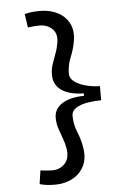

<svg xmlns="http://www.w3.org/2000/svg" viewBox="-60 -839 705 989"><g transform="rotate(-5 293.0 -345.0)"><path d="M184.1 104.5Q157.2 104.5 138.9 101.8Q120.6 99.1 105 94.7L115.2 24.9Q131.8 26.9 147.2 28.3Q162.6 29.8 175.3 29.8Q216.3 29.8 241.9 2Q267.6 -25.9 259.3 -76.2Q254.9 -103.5 244.9 -129.4Q234.9 -155.3 226.1 -182.1Q217.3 -209 217.3 -238.3Q217.3 -284.2 258.3 -310.8Q299.3 -337.4 372.6 -338.4V-351.1Q299.3 -352.1 258.3 -380.1Q217.3 -408.2 217.3 -460Q217.3 -488.3 225.8 -514.6Q234.4 -541 244.6 -567.4Q254.9 -593.8 259.3 -622.1Q267.6 -668.5 241.9 -693.8Q216.3 -719.2 175.3 -719.2Q162.6 -719.2 147.2 -718Q131.8 -716.8 115.2 -714.4L105 -784.2Q120.6 -788.6 138.9 -791.3Q157.2 -793.9 184.1 -793.9Q235.4 -793.9 275.1 -773.7Q314.9 -753.4 334.7 -715.1Q354.5 -676.8 344.7 -622.1Q337.4 -580.6 321 -541.7Q304.7 -502.9 304.7 -458Q304.7 -433.6 329.1 -416.3Q353.5 -398.9 389.2 -390.1Q424.8 -381.3 458.5 -381.3V-308.1Q423.8 -308.1 388.2 -302.2Q352.5 -296.4 328.6 -281.5Q304.7 -266.6 304.7 -240.2Q304.7 -197.3 321 -157.7Q337.4 -118.2 344.7 -76.2Q355 -19.5 335.2 21Q315.4 61.5 275.4 83Q235.4 104.5 184.1 104.5Z"/></g></svg>

Font: Cascadia Code NF SemiLight
Style: Regular
Weight: 350
Monospace: yes
Designer: Aaron Bell
Foundry: Saja Typeworks
Version: Version 2404.023; ttfautohint (v1.8.4)